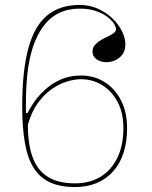

<svg xmlns="http://www.w3.org/2000/svg" viewBox="-20 -743 615 778"><path d="M303 -723Q342 -723 376 -708Q410 -693 435 -669Q460 -645 474 -617Q488 -589 488 -563Q488 -539 476.5 -523Q465 -507 447.5 -499Q430 -491 412 -491Q397 -491 384 -496Q371 -501 363 -510.5Q355 -520 355 -534Q355 -548 362 -557.5Q369 -567 379.5 -574.5Q390 -582 402.5 -588Q415 -594 425.5 -599.5Q436 -605 443 -611Q450 -617 450 -624Q450 -635 440.5 -649Q431 -663 412.5 -676.5Q394 -690 366.5 -699Q339 -708 303 -708Q209 -708 156 -637Q103 -566 90 -435Q88 -415 87 -396.5Q86 -378 85.5 -359.5Q85 -341 85 -322.5Q85 -304 85 -285H92Q100 -303 117.5 -328.5Q135 -354 162 -379Q189 -404 225.5 -420.5Q262 -437 308 -437Q361 -437 403 -411Q445 -385 470 -337Q495 -289 495 -224Q495 -168 480.5 -123.5Q466 -79 438 -48Q410 -17 371 -1Q332 15 284 15Q226 15 185 -3Q144 -21 118.5 -59.5Q93 -98 81.5 -160.5Q70 -223 70 -312Q70 -455 94.5 -546Q119 -637 170.5 -680Q222 -723 303 -723ZM308 -422Q283 -422 252.5 -413Q222 -404 191 -383Q160 -362 134 -326.5Q108 -291 93 -238Q93 -155 113.5 -102.5Q134 -50 176 -25Q218 0 284 0Q343 0 387 -26.5Q431 -53 455.5 -103.5Q480 -154 480 -224Q480 -285 457 -329Q434 -373 395 -397.5Q356 -422 308 -422Z"/></svg>

Font: Kalnia Thin Thin
Style: Regular
Weight: 250
Version: Version 1.105